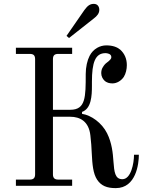

<svg xmlns="http://www.w3.org/2000/svg" viewBox="-20 -958 768 990"><path d="M323 -773 336 -762 464 -863C480 -875 492 -889 492 -907C492 -925 482 -938 464 -938C446 -938 433 -931 415 -906ZM62 0H352V-32H280C261 -32 253 -41 253 -59V-356H342C393 -356 438 -332 446 -260C450 -227 452 -196 453 -170C456 -109 460 -63 481 -31C502 0 531 12 577 12C682 12 696 -114 696 -160H671C671 -117 656 -34 611 -34C573 -34 569 -71 565 -125C562 -169 557 -221 532 -271C505 -325 450 -364 403 -371V-381C451 -398 454 -464 454 -515V-536C454 -636 471 -684 524 -684C532 -684 554 -681 554 -664C554 -658 552 -654 548 -650C543 -645 537 -639 532 -636C522 -629 515 -620 510 -611C506 -605 502 -595 502 -581C502 -564 510 -551 518 -543C530 -531 545 -528 560 -528C583 -528 605 -542 618 -561C629 -578 634 -602 634 -622C634 -654 623 -681 600 -702C584 -715 562 -724 528 -724C496 -724 461 -707 442 -670C430 -647 422 -612 422 -576C422 -458 422 -392 343 -392H253V-653C253 -672 261 -680 280 -680H352V-712H62V-680H134C153 -680 161 -672 161 -653V-59C161 -41 153 -32 134 -32H62Z"/></svg>

Font: Old Standard
Style: Regular
Weight: 400
Designer: Alexey Kryukov <alexios@thessalonica.org.ru>
Version: Version 2.0